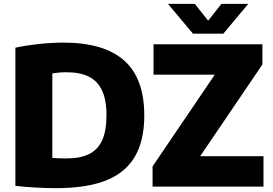

<svg xmlns="http://www.w3.org/2000/svg" viewBox="-20 -970 1419 998"><path d="M60 -4V-722Q115 -734 181 -741.2Q247 -748.5 309.5 -748.5Q520 -748.5 625 -655.8Q730 -563 730 -370Q730 -237.5 680 -154Q630 -70.5 529 -31.2Q428 8 273 8Q223.5 8 167 5Q110.5 2 60 -4ZM533.5 -371Q533.5 -451 510 -500.5Q486.5 -550 440.5 -572.2Q394.5 -594.5 324 -594.5Q307.5 -594.5 287.5 -592.8Q267.5 -591 252 -588V-149Q283 -146.5 324.5 -146.5Q396.5 -146.5 442.2 -168.8Q488 -191 510.8 -240.2Q533.5 -289.5 533.5 -371ZM1020.5 -158H1349.5V0H773V-105L1096.5 -582H778V-740H1344V-635ZM1131 -950H1270.5L1141 -795H983L853 -950H992.5L1062 -862.5Z"/></svg>

Font: Encode Sans ExtraBold
Style: Regular
Weight: 800
Designer: Multiple Designers
Foundry: Impallari Type
Version: Version 2.000